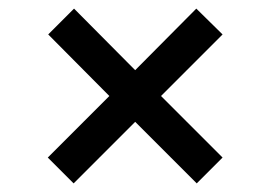

<svg xmlns="http://www.w3.org/2000/svg" viewBox="-20 -593 628 446"><path d="M151 -167C151 -167 91 -227 91 -227C91 -227 234 -370 234 -370C234 -370 92 -513 92 -513C92 -513 152 -573 152 -573C152 -573 294 -430 294 -430C294 -430 436 -573 436 -573C436 -573 497 -513 497 -513C497 -513 354 -370 354 -370C354 -370 497 -227 497 -227C497 -227 437 -167 437 -167C437 -167 294 -310 294 -310C294 -310 151 -167 151 -167Z"/></svg>

Font: Preevio_Regular
Style: Regular
Weight: 500
Designer: Gumpita Rahayu
Foundry: Tokotype Studio
Version: ""